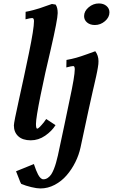

<svg xmlns="http://www.w3.org/2000/svg" viewBox="-20 -792 640 1087"><path d="M273.9 -769.5 294.9 -766.1Q306.6 -750 306.6 -717.8Q306.6 -682.6 266.6 -509.3Q235.8 -381.8 209.7 -252.9Q183.6 -124 183.6 -90.3Q183.6 -63.5 190.9 -63.5Q199.2 -63.5 230 -101.6L229 -100.6Q229.5 -101.6 235.4 -109.6Q241.2 -117.7 241.7 -118.2L294.4 -83.5Q273.4 -49.8 235.6 -23.7Q197.8 2.4 154.3 2.4Q108.4 2.4 83.5 -20.5Q58.6 -43.5 58.6 -82Q58.6 -98.6 86.9 -225.8Q115.2 -353 143.8 -491.2Q172.4 -629.4 172.4 -672.4Q172.4 -689.9 162.1 -689.9Q152.3 -689.9 124.5 -682.6L125 -725.1Q146.5 -729 168.7 -734.9Q190.9 -740.7 204.8 -745.4Q218.8 -750 241 -758.1Q263.2 -766.1 273.9 -769.5ZM225.6 223.1Q238.8 223.1 250.2 215.3Q261.7 207.5 269.8 195.6Q277.8 183.6 285.2 165Q292.5 146.5 297.1 129.9Q301.8 113.3 307.1 90.8V91.3Q318.8 40 344.5 -84Q370.1 -208 374.5 -228Q403.3 -360.8 403.3 -399.9Q403.3 -418 394.5 -418Q385.3 -418 355.5 -410.2L356.4 -452.6Q386.7 -458 411.9 -465.1Q437 -472.2 472.7 -485.1Q508.3 -498 519.5 -502Q537.6 -477.5 537.6 -445.8Q537.6 -438.5 536.9 -429.4Q536.1 -420.4 533.9 -408.4Q531.7 -396.5 530 -387Q528.3 -377.4 524.7 -361.3Q521 -345.2 519 -336.2Q517.1 -327.1 512.5 -307.4Q507.8 -287.6 505.9 -279.3Q490.7 -214.8 436 42.5Q426.8 85.4 406.5 126.2Q386.2 167 357.4 200.4Q328.6 233.9 289.8 254.4Q251 274.9 209 274.9Q188.5 274.9 157 267.3Q125.5 259.8 100.1 249Q99.1 247.1 95.9 241Q92.8 234.9 91.8 231.9L92.3 232.4Q74.7 189.5 70.8 177.7L171.9 136.7Q172.4 137.7 176.3 149.4Q180.2 161.1 184.6 172.1Q189 183.1 195.3 195.6Q201.7 208 209.5 215.6Q217.3 223.1 225.6 223.1ZM539.6 -772.5Q566.4 -772.5 583 -758.1Q599.6 -743.7 599.6 -722.2Q599.6 -693.8 574.2 -672.1Q548.8 -650.4 517.1 -650.4Q490.2 -650.4 473.1 -664.6Q456.1 -678.7 456.1 -700.7Q456.1 -729 481.9 -750.7Q507.8 -772.5 539.6 -772.5Z"/></svg>

Font: Flanker
Style: Bold Italic
Weight: 700
Italic angle: -12°
Designer: Flanker
Version: Version 2.000